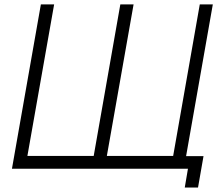

<svg xmlns="http://www.w3.org/2000/svg" viewBox="-20 -770 1018 876"><path d="M908.5 -57.5 883.5 85.5H823L837.5 0H34.5L166.5 -750H227L105 -58.5H407.5L529 -750H589.5L467.5 -58.5H770L891.5 -750H951L829 -57.5Z"/></svg>

Font: Russisch Sans Light
Style: Italic
Weight: 300
Italic angle: -10°
Designer: Michael Sharanda (font) & Cristiano Sobral (main changes)
Foundry: Michael Sharanda
Version: Version 2.00;September 8, 2020;FontCreator 13.0.0.2681 64-bi